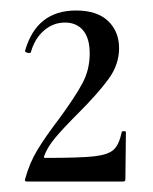

<svg xmlns="http://www.w3.org/2000/svg" viewBox="-20 -749 291 366"><path d="M93 -523Q123 -564 137 -590Q151 -616 151 -647Q151 -676 138.5 -691Q126 -706 104 -706Q81 -706 63.5 -690.5Q46 -675 39 -650Q39 -648 35 -648Q32 -648 29.5 -649.5Q27 -651 28 -653Q50 -729 125 -729Q165 -729 186 -709Q207 -689 207 -657Q207 -626 187 -598.5Q167 -571 128 -532Q100 -504 85 -486Q70 -468 64 -451Q63 -448 66 -448Q133 -448 159.5 -451Q186 -454 196.5 -463.5Q207 -473 212 -497Q212 -499 216 -499Q220 -499 220 -497L219 -407Q219 -403 215 -403H31Q26 -403 28 -408Q36 -438 51.5 -463.5Q67 -489 93 -523Z"/></svg>

Font: Cormorant SC Medium
Style: Regular
Weight: 500
Designer: Christian Thalmann (Catharsis Fonts)
Foundry: Catharsis Fonts
Version: Version 4.000